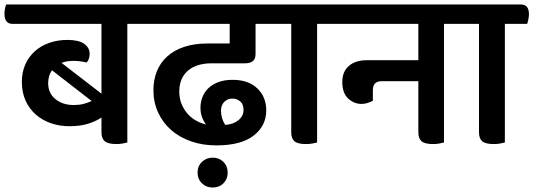

<svg xmlns="http://www.w3.org/2000/svg" viewBox="-54 -635 2392 861"><path d="M517 -528V4Q508 6 496 8.5Q484 11 468 11Q431 11 416 -1.5Q401 -14 401 -42V-108Q374 -90 339 -79.5Q304 -69 257 -69Q214 -69 175.5 -82Q137 -95 107.5 -120.5Q78 -146 61 -183Q44 -220 44 -268Q44 -311 59.5 -346Q75 -381 102.5 -405.5Q130 -430 167.5 -443Q205 -456 248 -456Q299 -456 323.5 -438.5Q348 -421 348 -394Q348 -370 335 -355Q327 -357 310.5 -359.5Q294 -362 276 -362Q244 -362 222 -353L401 -215V-528H2Q-34 -528 -34 -573Q-34 -582 -32 -594.5Q-30 -607 -26 -615H589Q625 -615 625 -571Q625 -562 623 -549Q621 -536 617 -528ZM277 -164Q301 -164 320.5 -169Q340 -174 357 -182L179 -320Q162 -295 162 -263Q162 -217 194.5 -190.5Q227 -164 277 -164Z M900 206Q871 206 851.5 187Q832 168 832 139Q832 110 851.5 91Q871 72 900 72Q929 72 948 91Q967 110 967 139Q967 168 948 187Q929 206 900 206ZM1092 -528V-394Q1092 -370 1079.5 -360.5Q1067 -351 1043 -351H893Q863 -351 837 -343.5Q811 -336 791.5 -320.5Q772 -305 761 -281Q750 -257 750 -225Q750 -193 760.5 -168Q771 -143 787.5 -124.5Q804 -106 825.5 -94Q847 -82 870 -77Q859 -91 852 -109.5Q845 -128 845 -152Q845 -177 854 -200Q863 -223 881 -240Q899 -257 926 -267Q953 -277 989 -277Q1060 -277 1100 -238.5Q1140 -200 1140 -140Q1140 -71 1083.5 -27Q1027 17 916 17Q855 17 803 -1Q751 -19 713.5 -52Q676 -85 655 -130.5Q634 -176 634 -231Q634 -277 649.5 -315.5Q665 -354 696 -382Q727 -410 772.5 -425Q818 -440 877 -440H976V-528H596Q560 -528 560 -573Q560 -582 562 -594.5Q564 -607 568 -615H1166Q1202 -615 1202 -571Q1202 -562 1200 -549Q1198 -536 1194 -528ZM937 -138Q937 -104 956 -75Q991 -77 1014.5 -95.5Q1038 -114 1038 -142Q1038 -168 1023 -180.5Q1008 -193 988 -193Q967 -193 952 -178.5Q937 -164 937 -138Z M1368 -528V4Q1359 6 1347 8.5Q1335 11 1318 11Q1281 11 1266.5 -1.5Q1252 -14 1252 -42V-528H1177Q1157 -528 1149 -539Q1141 -550 1141 -573Q1141 -582 1143 -594.5Q1145 -607 1148 -615H1440Q1476 -615 1476 -571Q1476 -562 1473.5 -549Q1471 -536 1468 -528Z M1937 -528V4Q1929 6 1916.5 8.5Q1904 11 1888 11Q1851 11 1836.5 -1.5Q1822 -14 1822 -42V-271H1658Q1639 -271 1628.5 -261.5Q1618 -252 1618 -229V-183Q1606 -177 1593.5 -173Q1581 -169 1567 -169Q1533 -169 1507 -193.5Q1481 -218 1481 -267Q1481 -314 1510.5 -339.5Q1540 -365 1592 -365H1822V-528H1447Q1411 -528 1411 -573Q1411 -582 1413 -594.5Q1415 -607 1419 -615H2010Q2046 -615 2046 -571Q2046 -562 2043.5 -549Q2041 -536 2038 -528Z M2210 -528V4Q2201 6 2189 8.5Q2177 11 2160 11Q2123 11 2108.5 -1.5Q2094 -14 2094 -42V-528H2019Q1999 -528 1991 -539Q1983 -550 1983 -573Q1983 -582 1985 -594.5Q1987 -607 1990 -615H2282Q2318 -615 2318 -571Q2318 -562 2315.5 -549Q2313 -536 2310 -528Z"/></svg>

Font: Baloo 2 SemiBold
Style: Regular
Weight: 600
Designer: Sarang Kulkarni and Ek Type
Foundry: Ek Type
Version: Version 1.640;hotconv 1.0.111;makeotfexe 2.5.65597; ttfautoh